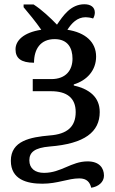

<svg xmlns="http://www.w3.org/2000/svg" viewBox="-20 -681 540 903"><path d="M409 202C442 197 469 176 469 145C469 109 447 78 392 78C315 78 268 132 187 132C146 132 118 112 118 73C118 35 143 14 214 8C379 -5 449 -61 449 -154C449 -225 400 -262 327 -279V-284C390 -303 432 -351 432 -415C432 -483 382 -528 297 -541C317 -572 343 -600 383 -600C393 -600 406 -598 418 -594C424 -604 426 -614 426 -622C426 -647 407 -661 377 -661C312 -661 276 -606 248 -565C217 -597 177 -635 138 -660H91V-647C113 -621 148 -579 174 -541C89 -528 53 -489 53 -449C53 -407 79 -386 140 -386C140 -451 171 -497 237 -497C299 -497 321 -455 321 -405C321 -352 291 -309 221 -309H134V-252H220C295 -252 336 -220 336 -154C336 -85 296 -50 214 -44C123 -36 31 -19 31 75C31 163 106 183 179 183C252 183 300 158 353 158C389 158 403 177 409 202Z"/></svg>

Font: Noto Serif Thai Medium
Style: Regular
Weight: 500
Designer: Monotype Design Team
Foundry: Monotype Imaging Inc.
Version: Version 1.901;PS 001.901;hotconv 1.0.88;makeotf.lib2.5.64775